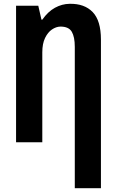

<svg xmlns="http://www.w3.org/2000/svg" viewBox="-20 -744 608 1004"><path d="M344.2 -724.1Q421.4 -725.6 464.6 -680.9Q507.8 -636.2 507.8 -537.1V240.2H371.1V-499Q371.1 -551.3 355.2 -578.1Q339.4 -605 295.9 -605Q273.4 -604.5 251.7 -589.8Q230 -575.2 215.6 -545.4Q201.2 -515.6 201.2 -470.2V0H64V-713.9H180.2L196.8 -641.1H201.2Q230.5 -683.1 267.3 -703.4Q304.2 -723.6 344.2 -724.1Z"/></svg>

Font: Open Sans Condensed
Style: Bold
Weight: 700
Width: 3
Designer: Monotype Design Team
Foundry: Monotype Imaging Inc.
Version: Version 3.003; ttfautohint (v1.8.4)